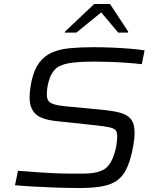

<svg xmlns="http://www.w3.org/2000/svg" viewBox="-20 -932 781 960"><path d="M380 8Q320 8 261 6Q202 4 149.5 1Q97 -2 55 -6L70 -78Q110 -75 157 -71.5Q204 -68 248.5 -66Q293 -64 325 -64Q365 -64 393 -64Q421 -64 444 -67Q467 -70 486 -78Q507 -86 521 -103Q535 -120 544 -142Q553 -164 558 -185.5Q563 -207 564.5 -225Q566 -243 566 -251Q566 -271 558.5 -280.5Q551 -290 527 -295.5Q503 -301 453 -306L257 -327Q181 -336 154.5 -365.5Q128 -395 128 -443Q128 -461 130.5 -482Q133 -503 138 -528Q151 -585 176.5 -619Q202 -653 240 -669.5Q278 -686 329.5 -691Q381 -696 447 -696Q492 -696 540 -694Q588 -692 631 -688.5Q674 -685 703 -680L689 -611Q656 -615 614.5 -618Q573 -621 531.5 -622.5Q490 -624 454 -624Q412 -624 380 -622Q348 -620 324.5 -616Q301 -612 282 -603Q264 -596 251 -580.5Q238 -565 230 -544.5Q222 -524 218 -502Q214 -480 214 -458Q214 -429 233.5 -417.5Q253 -406 303 -401L493 -383Q543 -378 578.5 -369Q614 -360 633.5 -337.5Q653 -315 653 -266Q653 -254 651.5 -240Q650 -226 647.5 -210Q645 -194 641 -176Q629 -121 611 -85Q593 -49 564.5 -29Q536 -9 491 -0.5Q446 8 380 8ZM304 -769 305 -774 451 -912H530L621 -774L620 -769H571L486 -870L362 -769Z"/></svg>

Font: Saira Expanded
Style: Italic
Weight: 400
Width: 7
Italic angle: -12°
Designer: Hector Gatti with collaboration of the Omnibus-Type team
Foundry: Omnibus-Type
Version: Version 1.101